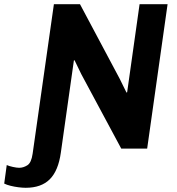

<svg xmlns="http://www.w3.org/2000/svg" viewBox="-126 -706 840 912"><path d="M-4 186Q-19 186 -38.5 183.5Q-58 181 -76 176.5Q-94 172 -106 166L-94 78Q-83 83 -64.5 87Q-46 91 -35 91Q-15 91 4 79Q23 67 29 24L130 -686H254L443 -331L475 -266L478 -268L537 -686H670L573 0H450L260 -354L228 -420L225 -419L163 19Q151 105 110.5 145.5Q70 186 -4 186Z"/></svg>

Font: Chivo SemiBold
Style: Italic
Weight: 600
Italic angle: -8.05°
Designer: Hector Gatti
Foundry: Omnibus-Type
Version: Version 2.002